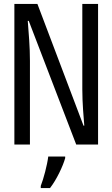

<svg xmlns="http://www.w3.org/2000/svg" viewBox="-20 -734 570 975"><path d="M53 0H132V-425C132 -498 126 -562 121 -628H126L367 0H478V-714H398V-280C398 -209 405 -135 408 -96H404L170 -714H53ZM187 210V221H234C267 179 300 109 311 69V61H225C220 103 201 175 187 210Z"/></svg>

Font: Noto Sans Mono Condensed
Style: Regular
Weight: 400
Width: 3
Designer: Monotype Design Team
Foundry: Monotype Imaging Inc.
Version: Version 2.014